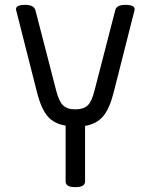

<svg xmlns="http://www.w3.org/2000/svg" viewBox="-20 -765 620 790"><path d="M534 -725 447 -382Q430 -316 403.5 -285.5Q377 -255 330 -247V-18Q330 5 290 5Q250 5 250 -18V-248Q202 -256 176 -286.5Q150 -317 133 -382L46 -725Q43 -745 84 -745Q120 -745 126 -722L211 -393Q222 -349 239 -332Q256 -315 290 -315Q324 -315 341 -331.5Q358 -348 369 -393L454 -722Q458 -745 496 -745Q536 -745 534 -725Z"/></svg>

Font: Offside
Style: Regular
Weight: 400
Designer: Eduardo Rodriguez Tunni
Foundry: Eduardo Rodriguez Tunni
Version: Version 1.002; ttfautohint (v1.8.4.7-5d5b);gftools[0.9.23]